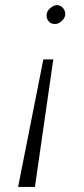

<svg xmlns="http://www.w3.org/2000/svg" viewBox="-20 -488 331 753"><path d="M236 -430Q234 -416 221 -404.5Q208 -393 194 -394Q179 -394 170 -405.5Q161 -417 163 -431Q164 -445 177.5 -456.5Q191 -468 205 -468Q219 -467 228 -455.5Q237 -444 236 -430ZM117 245H51L150 -255H189Z"/></svg>

Font: Jost* Light
Style: Italic
Weight: 300
Italic angle: -10°
Version: Version 3.7